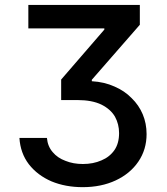

<svg xmlns="http://www.w3.org/2000/svg" viewBox="-20 -566 677 777"><path d="M58.6 -7.8Q85.9 -7.8 169.9 -7.8Q172.9 26.4 193.4 49.8Q212.9 73.2 245.1 85Q276.4 97.7 315.4 97.7Q357.4 97.7 390.6 83Q423.8 69.3 443.4 41Q461.9 13.7 461.9 -27.3Q461.9 -63.5 445.3 -93.8Q427.7 -124 390.6 -142.6Q352.5 -161.1 293 -161.1Q271.5 -161.1 227.5 -161.1Q227.5 -181.6 227.5 -244.1Q271.5 -294.9 402.3 -446.3Q402.3 -447.3 402.3 -451.2Q325.2 -451.2 94.7 -451.2Q94.7 -474.6 94.7 -545.9Q207 -545.9 545.9 -545.9Q545.9 -525.4 545.9 -465.8Q497.1 -410.2 351.6 -243.2Q351.6 -241.2 351.6 -237.3Q402.3 -234.4 443.4 -215.8Q484.4 -198.2 512.7 -168.9Q542 -140.6 557.6 -103.5Q573.2 -66.4 573.2 -23.4Q573.2 39.1 540 87.9Q506.8 136.7 448.2 164.1Q389.6 191.4 314.5 191.4Q245.1 191.4 188.5 168Q131.8 143.6 96.7 98.6Q62.5 53.7 58.6 -7.8Z"/></svg>

Font: DeepSea
Style: Medium
Weight: 500
Designer: Stem
Version: Version 3.019;git-0a5106e0b